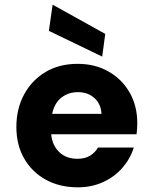

<svg xmlns="http://www.w3.org/2000/svg" viewBox="-20 -789 652 821"><path d="M313 12Q235 12 176 -20.5Q117 -53 83.5 -111Q50 -169 50 -246Q50 -324 83 -385Q116 -446 174.5 -481Q233 -516 312 -516Q387 -516 444.5 -483Q502 -450 534.5 -393Q567 -336 567 -263Q567 -239 564 -215H199Q203 -168 233 -139Q263 -110 311 -110Q344 -110 365.5 -123.5Q387 -137 399 -158H552Q537 -110 503.5 -71.5Q470 -33 421 -10.5Q372 12 313 12ZM313 -395Q273 -395 243 -372Q213 -349 203 -302H414Q412 -344 384 -369.5Q356 -395 313 -395ZM417 -547 189 -657 205 -769 430 -644Z"/></svg>

Font: DM Sans Black
Style: Regular
Weight: 900
Designer: Colophon Foundry, Jonny Pinhorn
Foundry: Colophon Foundry
Version: Version 4.004; ttfautohint (v1.8.4.7-5d5b)